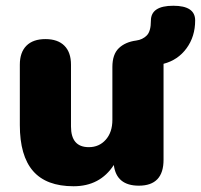

<svg xmlns="http://www.w3.org/2000/svg" viewBox="-20 -637 699 668"><path d="M236 11Q141 11 95 -42Q49 -95 49 -202V-412Q49 -455 72 -478Q95 -501 138 -501Q181 -501 204 -478Q227 -455 227 -412V-197Q227 -125 289 -125Q325 -125 348 -151Q371 -177 371 -220V-404Q371 -448 393.5 -469.5Q416 -491 454 -496Q476 -499 490.5 -513.5Q505 -528 505 -565Q505 -617 583 -617Q659 -617 659 -566Q659 -510 629 -469Q599 -428 549 -415V-81Q549 9 463 9Q385 9 376 -63Q328 11 236 11Z"/></svg>

Font: Chiron GoRound TC H
Style: Regular
Weight: 900
Designer: Ryoko NISHIZUKA 西塚涼子 (kana, bopomofo & ideographs); Paul D. Hunt (Latin, Greek & Cyrillic); Sandoll Communications 산돌커뮤니
Foundry: Adobe
Version: Version 1.000;hotconv 1.1.1;makeotfexe 2.6.0